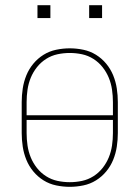

<svg xmlns="http://www.w3.org/2000/svg" viewBox="-20 -715 540 743"><path d="M250 8Q224 8 197.5 2.5Q171 -3 148.5 -17Q126 -31 109 -51.5Q92 -72 82 -96.5Q72 -121 68 -147.5Q64 -174 64 -200V-320Q64 -346 68 -372.5Q72 -399 82 -423.5Q92 -448 109 -468.5Q126 -489 148.5 -503Q171 -517 197.5 -522.5Q224 -528 250 -528Q276 -528 302.5 -522.5Q329 -517 351.5 -503Q374 -489 391 -468.5Q408 -448 418 -423.5Q428 -399 432 -372.5Q436 -346 436 -320V-200Q436 -174 432 -147.5Q428 -121 418 -96.5Q408 -72 391 -51.5Q374 -31 351.5 -17Q329 -3 302.5 2.5Q276 8 250 8ZM417 -269V-320Q417 -344 413.5 -368Q410 -392 401 -414Q392 -436 377 -455Q362 -474 341.5 -487Q321 -500 297.5 -505Q274 -510 250 -510Q226 -510 202.5 -505Q179 -500 158.5 -487Q138 -474 123 -455Q108 -436 99 -414Q90 -392 86.5 -368Q83 -344 83 -320V-269ZM250 -10Q274 -10 297.5 -15Q321 -20 341.5 -33Q362 -46 377 -65Q392 -84 401 -106Q410 -128 413.5 -152Q417 -176 417 -200V-251H83V-200Q83 -176 86.5 -152Q90 -128 99 -106Q108 -84 123 -65Q138 -46 158.5 -33Q179 -20 202.5 -15Q226 -10 250 -10ZM325 -645V-695H375V-645ZM125 -645V-695H175V-645Z"/></svg>

Font: Iosevka SS04 Thin
Style: Regular
Weight: 100
Monospace: yes
Designer: Belleve Invis
Foundry: Belleve Invis
Version: Version 19.0.0; ttfautohint (v1.8.4)